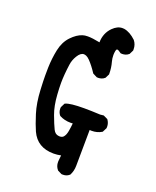

<svg xmlns="http://www.w3.org/2000/svg" viewBox="-149 -891 798 984"><g transform="rotate(20 250.0 -398.5)"><path d="M193.8 -703.6Q219.2 -703.6 259.8 -695.3Q260.7 -746.1 293.9 -779.3Q318.8 -804.2 345.7 -804.2Q350.6 -804.2 355.5 -803.7Q388.2 -798.3 420.9 -767.1Q436.5 -747.1 436.5 -722.2Q436.5 -719.2 436.5 -714.8L425.3 -692.4Q416 -684.6 407 -681.9Q397.9 -679.2 389.6 -679.2Q386.2 -679.2 380.9 -679.7Q365.2 -691.9 358.4 -691.9Q357.4 -691.9 356.9 -691.4L355 -690.4Q352.5 -688 351.1 -679.7Q349.1 -668.9 349.1 -659.2Q349.1 -640.1 353.5 -624.5Q362.3 -593.8 362.3 -559.6V-557.6L351.1 -535.2Q341.8 -527.3 332.8 -524.7Q323.7 -522 315.4 -522Q312 -522 307.6 -522.5L284.7 -534.2Q261.2 -570.3 238.8 -593.3Q228 -604 220 -607.4Q211.9 -610.8 206.1 -610.8Q188 -610.8 172.4 -585Q157.7 -561 154.3 -535.2Q150.4 -507.8 148.2 -480.7Q146 -453.6 146 -433.1Q146 -405.3 148.4 -370.1Q152.3 -309.1 168.5 -265.6Q185.1 -220.7 197.3 -195.8Q208 -174.3 227.1 -172.9Q230 -172.4 232.4 -172.4Q247.6 -172.4 254.4 -181.6Q264.2 -193.8 267.8 -215.6Q271.5 -237.3 273.4 -257.8Q267.1 -257.3 260.7 -257.3Q228 -257.3 200.2 -272Q187 -287.1 187 -307.6Q187 -311 187.5 -315.4L199.2 -338.9L201.7 -339.8Q225.6 -351.1 301.8 -351.1Q339.4 -351.1 389.6 -348.6L408.7 -350.6L432.1 -339.4Q444.8 -322.3 444.8 -301.8Q444.8 -298.3 444.3 -293.9L432.6 -271L430.7 -269.5Q406.7 -255.4 377.4 -255.4Q371.6 -255.4 366.2 -255.9L364.3 -60.5Q364.3 -31.2 351.1 -6.8L349.6 -5.9Q335.9 6.3 315.4 6.3Q312.5 6.3 307.6 5.9L285.2 -5.4L284.2 -6.8Q270 -23.4 270 -46.4Q270 -50.8 270.5 -55.7L273.4 -83.5Q253.4 -79.1 233.4 -79.1Q144.5 -79.1 110.4 -153.8Q96.2 -185.5 79.3 -239Q62.5 -292.5 59.1 -363.3Q56.6 -412.6 56.6 -440.7Q56.6 -468.8 57.1 -483.9Q58.6 -535.2 68.6 -582.5Q78.6 -629.9 107.4 -660.2Q136.2 -690.4 165.5 -699.7Q176.8 -703.6 193.8 -703.6Z"/></g></svg>

Font: Bakudai
Style: Bold
Weight: 700
Version: Version 1.48